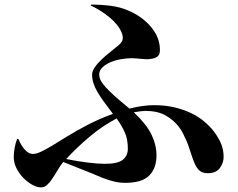

<svg xmlns="http://www.w3.org/2000/svg" viewBox="-20 -785 1040 838"><path d="M512 -640Q498 -676 459.5 -708Q421 -740 376 -761L378 -765Q422 -765 464 -759.5Q506 -754 540 -739Q601 -713 639.5 -667Q678 -621 678 -567Q678 -546 667 -538Q656 -530 638 -528Q628 -526 618 -526.5Q608 -527 597 -528Q586 -529 575 -530Q564 -531 555 -531Q535 -531 510 -527Q485 -523 463.5 -514Q442 -505 427.5 -491.5Q413 -478 413 -460Q413 -442 425.5 -424Q438 -406 457 -388Q475 -370 498 -350.5Q521 -331 545 -311Q603 -326 653 -326Q701 -326 741 -316.5Q781 -307 813.5 -291.5Q846 -276 871 -255Q896 -234 913 -212Q936 -181 946 -155Q956 -129 956 -100Q956 -74 939.5 -51.5Q923 -29 887 -29Q873 -29 863 -33Q853 -37 845 -46Q837 -55 830.5 -69.5Q824 -84 817 -105Q812 -119 807 -135Q802 -151 795 -168Q788 -184 780 -200Q772 -216 761 -231Q738 -261 703 -281Q668 -301 614 -301Q606 -301 595 -299.5Q584 -298 564 -295Q620 -242 641.5 -197Q663 -152 663 -106Q663 -51 631.5 -19Q600 13 527 13Q507 13 491 10Q475 7 459 2Q442 -3 424.5 -10Q407 -17 384 -27Q357 -38 325 -50.5Q293 -63 256 -78Q241 -59 230 -40Q225 -32 219.5 -22.5Q214 -13 208 -5Q197 12 185 22.5Q173 33 159 33Q141 33 120 21Q99 9 81 -9.5Q63 -28 51.5 -51.5Q40 -75 40 -99Q40 -118 44 -140Q48 -162 55 -179H60Q73 -148 89.5 -130.5Q106 -113 124 -113Q132 -113 142 -116Q152 -119 168.5 -127.5Q185 -136 209.5 -150.5Q234 -165 272 -189Q316 -216 365.5 -241.5Q415 -267 473 -288Q450 -318 433 -341.5Q416 -365 404.5 -385Q393 -405 387.5 -423Q382 -441 382 -460Q382 -474 393.5 -491Q405 -508 424 -526Q442 -543 462.5 -559Q483 -575 498 -588Q514 -602 515.5 -614Q517 -626 512 -640ZM437 -70Q495 -70 516.5 -88Q538 -106 538 -136Q538 -177 525 -206.5Q512 -236 489 -268Q428 -236 372.5 -189.5Q317 -143 269 -91Q317 -81 362.5 -75.5Q408 -70 437 -70Z"/></svg>

Font: XinYuGongZhangJiaSongA
Style: Regular
Weight: 900
Designer: XinYuGong
Foundry: Adobe Systems Incorporated
Version: Version 1.00